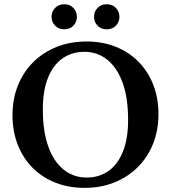

<svg xmlns="http://www.w3.org/2000/svg" viewBox="-20 -898 828 930"><path d="M399 -697Q476 -697 539.8 -671.8Q603.5 -646.5 650 -599.8Q696.5 -553 722 -488.5Q747.5 -424 747.5 -345.5Q747.5 -266.5 721.2 -201Q695 -135.5 646.8 -87.8Q598.5 -40 533.2 -14Q468 12 389.5 12Q312.5 12 248.5 -13.2Q184.5 -38.5 138 -85.2Q91.5 -132 66 -196.8Q40.5 -261.5 40.5 -340Q40.5 -418.5 66.8 -484Q93 -549.5 141.2 -597.2Q189.5 -645 255 -671Q320.5 -697 399 -697ZM399.5 -38Q460 -38 505 -69.5Q550 -101 575.2 -163Q600.5 -225 600.5 -317Q600.5 -424.5 573.8 -497.8Q547 -571 499.2 -609Q451.5 -647 389 -647Q328.5 -647 283.2 -615.5Q238 -584 212.8 -522Q187.5 -460 187.5 -368Q187.5 -261 214.2 -187.5Q241 -114 288.8 -76Q336.5 -38 399.5 -38ZM291.5 -756Q264 -756 246.8 -773.8Q229.5 -791.5 229.5 -816.5Q229.5 -841.5 246.8 -859.5Q264 -877.5 291.5 -877.5Q318.5 -877.5 335.5 -859.5Q352.5 -841.5 352.5 -816.5Q352.5 -791.5 335.5 -773.8Q318.5 -756 291.5 -756ZM497 -756Q469.5 -756 452.5 -773.8Q435.5 -791.5 435.5 -816.5Q435.5 -841.5 452.5 -859.5Q469.5 -877.5 497 -877.5Q524.5 -877.5 541.5 -859.5Q558.5 -841.5 558.5 -816.5Q558.5 -791.5 541.5 -773.8Q524.5 -756 497 -756Z"/></svg>

Font: Newsreader 36pt SemiBold
Style: Regular
Weight: 600
Designer: Hugues Gentile
Foundry: Production Type
Version: Version 1.003